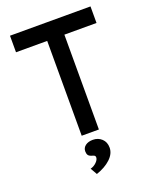

<svg xmlns="http://www.w3.org/2000/svg" viewBox="-170 -796 915 1134"><g transform="rotate(-20 288.0 -228.5)"><path d="M231 0V-596H35V-700H541V-596H339V0ZM238 243 214 201Q235 196 251.5 180Q268 164 268 149Q268 143 264.5 139Q261 135 249 132Q231 127 225 118Q219 109 219 94Q219 72 237 58.5Q255 45 284 45Q317 45 339.5 66Q362 87 362 122Q362 160 328 192Q294 224 238 243Z"/></g></svg>

Font: Lexend Deca
Style: Regular
Weight: 400
Designer: Bonnie Shaver-Troup, Thomas Jockin
Foundry: Lexend
Version: Version 1.008; ttfautohint (v1.8.4.7-5d5b)